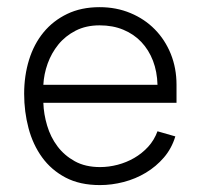

<svg xmlns="http://www.w3.org/2000/svg" viewBox="-20 -518 578 547"><path d="M479.5 -129.4Q469.2 -95.2 447 -69.3Q424.8 -43.5 395.5 -25.9Q366.2 -8.3 332.3 0.5Q298.3 9.3 264.6 9.3Q207.5 9.3 166.7 -12.2Q126 -33.7 99.9 -69.8Q73.7 -106 61.3 -152.8Q48.8 -199.7 48.8 -251Q48.8 -302.2 62.7 -347.4Q76.7 -392.6 104 -425.8Q131.3 -459 171.4 -478.3Q211.4 -497.6 263.7 -497.6Q311.5 -497.6 351.8 -480.7Q392.1 -463.9 421.1 -434.3Q450.2 -404.8 466.6 -364.3Q482.9 -323.7 482.9 -276.4V-225.1H103.5Q104.5 -192.9 114.3 -160.2Q124 -127.4 143.6 -101.3Q163.1 -75.2 193.1 -58.6Q223.1 -42 265.1 -42Q290 -42 315.2 -48.6Q340.3 -55.2 362.3 -67.9Q384.3 -80.6 401.9 -99.6Q419.4 -118.7 428.7 -144ZM428.7 -276.4Q427.7 -314 415.8 -345Q403.8 -376 382.6 -398.4Q361.3 -420.9 331.3 -433.3Q301.3 -445.8 263.7 -445.8Q225.1 -445.8 195.6 -430.7Q166 -415.5 146.2 -391.1Q126.5 -366.7 115.7 -336.7Q105 -306.6 103.5 -276.4Z"/></svg>

Font: SaysetthaMai
Style: Regular
Weight: 400
Designer: John M. Durdin
Foundry: Lao Script for Windows
Version: Version 1.101